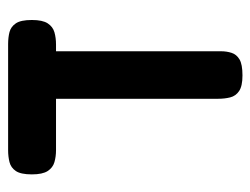

<svg xmlns="http://www.w3.org/2000/svg" viewBox="-94 -530 632 485"><g transform="rotate(-90 222.5 -287.0)"><path d="M86 -462Q70 -462 56 -466Q42 -470 33.5 -483Q25 -496 25 -523Q25 -551 33.5 -563.5Q42 -576 56 -579.5Q70 -583 86 -583H354Q371 -583 384.5 -579.5Q398 -576 406.5 -563.5Q415 -551 415 -523Q415 -496 406.5 -483Q398 -470 384 -466Q370 -462 353 -462ZM275 9Q248 9 235.5 0.5Q223 -8 219.5 -22Q216 -36 216 -52V-479H336V-45Q336 -31 332 -18.5Q328 -6 315.5 1.5Q303 9 275 9Z"/></g></svg>

Font: Fredoka Condensed Medium
Style: Regular
Weight: 500
Width: 3
Designer: Ben Nathan
Foundry: Milena B. Brandão, Ben Nathan
Version: Version 2.001